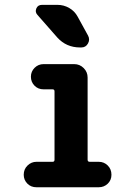

<svg xmlns="http://www.w3.org/2000/svg" viewBox="-20 -790 540 810"><path d="M396.5 -107.4Q418.9 -107.4 434.6 -91.8Q450.2 -76.2 450.2 -52.7Q450.2 -30.3 434.6 -15.1Q418.9 0 396.5 0H133.8Q110.4 0 95.2 -15.6Q80.1 -31.2 80.1 -52.7Q80.1 -76.2 96.2 -91.8Q112.3 -107.4 133.8 -107.4H202.1Q210 -107.4 210 -116.2V-404.3Q210 -413.1 202.1 -413.1H164.1Q140.6 -413.1 125.5 -428.7Q110.4 -444.3 110.4 -466.3Q110.4 -488.3 126 -503.9Q141.6 -519.5 164.1 -519.5H293Q316.4 -519.5 333 -502.9Q349.6 -486.3 349.6 -462.9V-116.2Q349.6 -107.4 358.4 -107.4ZM222.7 -769.5Q249 -769.5 272 -756.3Q294.9 -743.2 307.6 -719.7L351.6 -639.6Q360.4 -623 351.1 -606.4Q341.8 -589.8 323.2 -589.8H317.4Q259.8 -589.8 221.7 -631.8L137.7 -727.5Q127 -739.3 133.3 -754.4Q139.6 -769.5 157.2 -769.5Z"/></svg>

Font: Rounded Mgen+ 2m bold
Style: Bold
Weight: 700
Designer: [Source Han Sans]
Ryoko NISHIZUKA  (kana & ideographs); Paul D. Hunt (Latin, Greek & Cyrillic); Wenlong ZHANG  (bopomofo
Version: Version 1.059.20150602